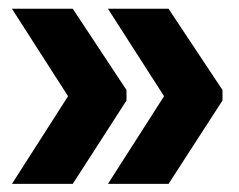

<svg xmlns="http://www.w3.org/2000/svg" viewBox="-20 -470 561 450"><path d="M8 -449.5 139.5 -244.5 8 -39H150.5L276.5 -234.5V-259L150.5 -449.5ZM233 -449.5 364.5 -244.5 233 -39H375L501.5 -234.5V-259L375 -449.5Z"/></svg>

Font: Anek Malayalam
Style: Bold
Weight: 700
Version: Version 1.003